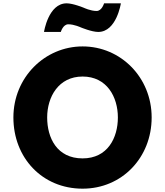

<svg xmlns="http://www.w3.org/2000/svg" viewBox="-20 -1119 992 1154"><path d="M263.5 -413C263.5 -536 331.5 -659 476.5 -659C622.5 -659 688.5 -536 688.5 -413C688.5 -290 626.5 -167 476.5 -167C322.5 -167 263.5 -290 263.5 -413ZM60.5 -413C60.5 -172 232.5 15 476.5 15C713.5 15 891.5 -172 891.5 -413C891.5 -654 705.5 -840 476.5 -840C249.5 -840 60.5 -654 60.5 -413ZM466.5 -954C466.5 -954 531.5 -927 570.5 -927C680.5 -927 706.5 -1099 706.5 -1099H605.5C605.5 -1099 592.5 -1053 560.5 -1053C524.5 -1053 484.5 -1072 484.5 -1072C484.5 -1072 419.5 -1099 380.5 -1099C270.5 -1099 244.5 -927 244.5 -927H345.5C345.5 -927 358.5 -973 390.5 -973C426.5 -973 466.5 -954 466.5 -954Z"/></svg>

Font: Sztylet
Style: Bd
Weight: 700
Foundry: Cannot Into Space Fonts, PlusOne Fonts
Version: Version 0.12